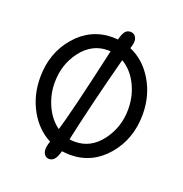

<svg xmlns="http://www.w3.org/2000/svg" viewBox="-158 -974 1140 1197"><g transform="rotate(20 412.0 -375.5)"><path d="M656 -376Q656 -464 618 -539Q580 -614 516 -651Q431 -329 376 -75Q392 -72 412 -72Q517 -72 586.5 -164Q656 -256 656 -376ZM429 -678 412 -679Q307 -679 237.5 -588.5Q168 -498 168 -376Q168 -297 201 -225Q234 -153 291 -112Q327 -224 429 -678ZM752 -376Q752 -213 654.5 -99Q557 15 411 15Q393 15 357 11Q339 84 298 84Q279 84 267.5 70Q256 56 256 33.5Q256 11 267 -20Q178 -66 125 -162Q72 -258 72 -376Q72 -539 170 -652Q268 -765 413 -765Q425 -765 447 -763Q457 -803 470 -819Q483 -835 504 -835Q525 -835 536.5 -821Q548 -807 548 -787Q548 -767 538 -739Q635 -697 693.5 -598Q752 -499 752 -376Z"/></g></svg>

Font: Delius Unicase
Style: Regular
Weight: 400
Designer: Natalia Raices
Foundry: Natalia Raices
Version: Version 1.002